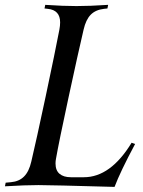

<svg xmlns="http://www.w3.org/2000/svg" viewBox="-20 -752 577 775"><path d="M0 0 2.9 -14.6 24.4 -16.6Q57.1 -19.5 77.1 -39.6Q97.2 -59.6 106.4 -100.1Q125.5 -180.2 164.6 -364Q203.6 -547.9 219.7 -632.3Q222.7 -648.4 222.7 -661.6Q222.7 -711.4 172.9 -716.3L159.7 -717.8L162.6 -732.4Q236.3 -727.5 288.6 -727.5Q341.3 -727.5 416.5 -732.4L413.6 -717.8L399.4 -716.3Q365.7 -712.4 346.2 -692.6Q326.7 -672.9 317.4 -632.3Q295.9 -541 256.6 -358.6Q217.3 -176.3 206.1 -111.8Q204.1 -102.1 204.1 -92.3Q204.1 -64 220.5 -50.3Q236.8 -36.6 266.1 -36.6H318.4Q426.3 -36.6 511.2 -175.8L525.4 -170.9Q465.3 -58.6 442.4 2.4Q183.6 -4.9 135.3 -4.9Q82.5 -4.9 0 0Z"/></svg>

Font: Flanker
Style: Italic
Weight: 400
Italic angle: -12°
Designer: Flanker
Version: Version 2.027